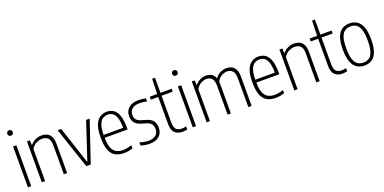

<svg xmlns="http://www.w3.org/2000/svg" viewBox="-12 -1562 4773 2386"><g transform="rotate(-20 2375.0 -369.0)"><path d="M70 0V-540.5H113.5V0ZM92 -675.5Q75.5 -675.5 65.8 -685Q56 -694.5 56 -711Q56 -727 65.8 -737Q75.5 -747 92 -747Q108.5 -747 118.2 -737Q128 -727 128 -711Q128 -694.5 118.2 -685Q108.5 -675.5 92 -675.5Z M253.5 0V-540.5H291.5L295 -479H299.5Q327 -512 364.5 -530.2Q402 -548.5 446.5 -548.5Q486.5 -548.5 518.8 -533.8Q551 -519 569.8 -483.5Q588.5 -448 588.5 -386V0H545V-384Q545 -454 516 -480.8Q487 -507.5 440 -507.5Q406.5 -507.5 365 -488.8Q323.5 -470 297 -421.5V0Z M841.5 0 659 -540.5H706.5L871 -42.5L1036 -540.5H1083L900.5 0Z M1339.5 9Q1271.5 9 1224.8 -17.8Q1178 -44.5 1154.2 -105.8Q1130.5 -167 1130.5 -270.5Q1130.5 -373 1153.8 -434Q1177 -495 1217.5 -521.8Q1258 -548.5 1309.5 -548.5Q1361.5 -548.5 1399.8 -522.2Q1438 -496 1459 -435Q1480 -374 1480 -270V-252.5H1176.5Q1177.5 -168.5 1196.5 -120.2Q1215.5 -72 1252.2 -51.5Q1289 -31 1343 -31Q1366.5 -31 1393.5 -36Q1420.5 -41 1456 -52V-11Q1423 0.5 1394.8 4.8Q1366.5 9 1339.5 9ZM1309.5 -510Q1272.5 -510 1243 -491.2Q1213.5 -472.5 1195.5 -424.8Q1177.5 -377 1176.5 -290.5H1435Q1434 -377 1417.8 -424.8Q1401.5 -472.5 1373.8 -491.2Q1346 -510 1309.5 -510Z M1678 9Q1647.5 9 1618.5 4Q1589.5 -1 1562.5 -10V-51.5Q1626 -31 1678 -31Q1740.5 -31 1774.5 -59Q1808.5 -87 1808.5 -139Q1808.5 -186 1786.2 -209.8Q1764 -233.5 1721.5 -245.5L1673.5 -259Q1606.5 -278 1579.8 -313.2Q1553 -348.5 1553 -401.5Q1553 -465 1598.2 -506.8Q1643.5 -548.5 1727.5 -548.5Q1756 -548.5 1779.8 -545.8Q1803.5 -543 1826.5 -537.5V-496.5Q1799.5 -503 1776.8 -505.8Q1754 -508.5 1728 -508.5Q1660.5 -508.5 1628.5 -477.8Q1596.5 -447 1596.5 -403Q1596.5 -362 1617 -337.8Q1637.5 -313.5 1680.5 -301.5L1728.5 -288Q1800 -268 1826 -231.5Q1852 -195 1852 -141Q1852 -70.5 1806.2 -30.8Q1760.5 9 1678 9Z M2114 9Q2049.5 9 2012.5 -26Q1975.5 -61 1975.5 -143.5V-501.5H1877.5V-540.5H1975.5L1981.5 -740H2019.5V-540.5H2167V-501.5H2019.5V-150.5Q2019.5 -83.5 2044.2 -57.8Q2069 -32 2119.5 -32Q2144.5 -32 2176.5 -39.5V2Q2162.5 5 2145.8 7Q2129 9 2114 9Z M2250 0V-540.5H2293.5V0ZM2272 -675.5Q2255.5 -675.5 2245.8 -685Q2236 -694.5 2236 -711Q2236 -727 2245.8 -737Q2255.5 -747 2272 -747Q2288.5 -747 2298.2 -737Q2308 -727 2308 -711Q2308 -694.5 2298.2 -685Q2288.5 -675.5 2272 -675.5Z M2433.5 0V-540.5H2471.5L2475 -478H2479.5Q2508.5 -514.5 2545 -531.5Q2581.5 -548.5 2621 -548.5Q2661.5 -548.5 2693.5 -531Q2725.5 -513.5 2741.5 -469Q2775 -514.5 2815.2 -531.5Q2855.5 -548.5 2892 -548.5Q2929.5 -548.5 2960.5 -533.5Q2991.5 -518.5 3010 -482.5Q3028.5 -446.5 3028.5 -383V0H2985V-382.5Q2985 -453.5 2956.2 -480.5Q2927.5 -507.5 2885 -507.5Q2866 -507.5 2841.8 -499.8Q2817.5 -492 2793.5 -473.2Q2769.5 -454.5 2752 -420Q2754 -403 2754 -383.5V0H2710.5V-382.5Q2710.5 -453.5 2682.8 -480.5Q2655 -507.5 2612.5 -507.5Q2582 -507.5 2542.5 -488.5Q2503 -469.5 2477 -418.5V0Z M3345.5 9Q3277.5 9 3230.8 -17.8Q3184 -44.5 3160.2 -105.8Q3136.5 -167 3136.5 -270.5Q3136.5 -373 3159.8 -434Q3183 -495 3223.5 -521.8Q3264 -548.5 3315.5 -548.5Q3367.5 -548.5 3405.8 -522.2Q3444 -496 3465 -435Q3486 -374 3486 -270V-252.5H3182.5Q3183.5 -168.5 3202.5 -120.2Q3221.5 -72 3258.2 -51.5Q3295 -31 3349 -31Q3372.5 -31 3399.5 -36Q3426.5 -41 3462 -52V-11Q3429 0.5 3400.8 4.8Q3372.5 9 3345.5 9ZM3315.5 -510Q3278.5 -510 3249 -491.2Q3219.5 -472.5 3201.5 -424.8Q3183.5 -377 3182.5 -290.5H3441Q3440 -377 3423.8 -424.8Q3407.5 -472.5 3379.8 -491.2Q3352 -510 3315.5 -510Z M3592.5 0V-540.5H3630.5L3634 -479H3638.5Q3666 -512 3703.5 -530.2Q3741 -548.5 3785.5 -548.5Q3825.5 -548.5 3857.8 -533.8Q3890 -519 3908.8 -483.5Q3927.5 -448 3927.5 -386V0H3884V-384Q3884 -454 3855 -480.8Q3826 -507.5 3779 -507.5Q3745.5 -507.5 3704 -488.8Q3662.5 -470 3636 -421.5V0Z M4229 9Q4164.5 9 4127.5 -26Q4090.5 -61 4090.5 -143.5V-501.5H3992.5V-540.5H4090.5L4096.5 -740H4134.5V-540.5H4282V-501.5H4134.5V-150.5Q4134.5 -83.5 4159.2 -57.8Q4184 -32 4234.5 -32Q4259.5 -32 4291.5 -39.5V2Q4277.5 5 4260.8 7Q4244 9 4229 9Z M4520 9Q4463.5 9 4421.2 -18.5Q4379 -46 4355.5 -107.2Q4332 -168.5 4332 -270Q4332 -372 4355 -433Q4378 -494 4420.2 -521.2Q4462.5 -548.5 4520 -548.5Q4576.5 -548.5 4618.8 -521.2Q4661 -494 4684.2 -433Q4707.5 -372 4707.5 -270Q4707.5 -168.5 4684.5 -107.2Q4661.5 -46 4619.5 -18.5Q4577.5 9 4520 9ZM4520 -30.5Q4563 -30.5 4595 -51.5Q4627 -72.5 4644.5 -124.2Q4662 -176 4662 -268Q4662 -362 4644.5 -414.5Q4627 -467 4595 -488Q4563 -509 4520 -509Q4476.5 -509 4444.8 -488Q4413 -467 4395.5 -415.5Q4378 -364 4378 -272Q4378 -178 4395.2 -125.5Q4412.5 -73 4444.5 -51.8Q4476.5 -30.5 4520 -30.5Z"/></g></svg>

Font: Encode Sans Condensed Condensed ExtraLight
Style: Regular
Weight: 200
Width: 3
Designer: Multiple Designers
Foundry: Impallari Type
Version: Version 3.000; ttfautohint (v1.8.3) -l 8 -r 50 -G 200 -x 14 